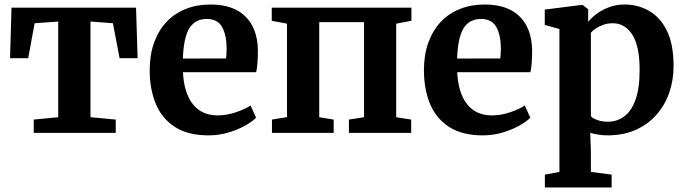

<svg xmlns="http://www.w3.org/2000/svg" viewBox="-20 -589 3039 851"><path d="M129.5 0V-59L238 -69.5V-493.5L133.5 -486L105 -331H24.5L31 -555H583L590 -331H510L480.5 -486L381 -493.5V-69.5L493 -59V0Z M904.5 11Q813.5 11 755.8 -26Q698 -63 670.8 -128.2Q643.5 -193.5 643.5 -278Q643.5 -346 663 -400Q682.5 -454 718 -491.8Q753.5 -529.5 803 -549.2Q852.5 -569 912.5 -569Q1014 -569 1067.5 -516.2Q1121 -463.5 1123 -368Q1123 -335.5 1121.2 -311.2Q1119.5 -287 1115.5 -269H791Q793 -224.5 803.8 -189Q814.5 -153.5 833.8 -128.5Q853 -103.5 880.8 -90.5Q908.5 -77.5 945 -77.5Q985.5 -77.5 1026.8 -91.8Q1068 -106 1090.5 -121.5L1115 -67.5Q1099 -50.5 1066.5 -32.2Q1034 -14 991.8 -1.5Q949.5 11 904.5 11ZM790.5 -329.5 982 -330Q983 -340 983.8 -351Q984.5 -362 984.5 -372.5Q984.5 -432 964.8 -468.5Q945 -505 896.5 -505Q874.5 -505 856 -497Q837.5 -489 823.2 -469.8Q809 -450.5 800.8 -416.2Q792.5 -382 790.5 -329.5Z M1185.5 0V-59L1252 -70V-484L1184.5 -497V-555H1803.5V-497L1736 -484V-69.5L1802.5 -59V0H1526.5V-59L1593.5 -69.5V-491H1395V-69.5L1459 -59V0Z M2120 11Q2029 11 1971.2 -26Q1913.5 -63 1886.2 -128.2Q1859 -193.5 1859 -278Q1859 -346 1878.5 -400Q1898 -454 1933.5 -491.8Q1969 -529.5 2018.5 -549.2Q2068 -569 2128 -569Q2229.5 -569 2283 -516.2Q2336.5 -463.5 2338.5 -368Q2338.5 -335.5 2336.8 -311.2Q2335 -287 2331 -269H2006.5Q2008.5 -224.5 2019.2 -189Q2030 -153.5 2049.2 -128.5Q2068.5 -103.5 2096.2 -90.5Q2124 -77.5 2160.5 -77.5Q2201 -77.5 2242.2 -91.8Q2283.5 -106 2306 -121.5L2330.5 -67.5Q2314.5 -50.5 2282 -32.2Q2249.5 -14 2207.2 -1.5Q2165 11 2120 11ZM2006 -329.5 2197.5 -330Q2198.5 -340 2199.2 -351Q2200 -362 2200 -372.5Q2200 -432 2180.2 -468.5Q2160.5 -505 2112 -505Q2090 -505 2071.5 -497Q2053 -489 2038.8 -469.8Q2024.5 -450.5 2016.2 -416.2Q2008 -382 2006 -329.5Z M2395 242V185L2459.5 173V-460.5L2394.5 -478.5V-546.5L2560 -567.5H2562L2587 -548V-492Q2601 -510 2624.8 -527.8Q2648.5 -545.5 2679.8 -557.2Q2711 -569 2748.5 -569Q2807 -569 2856.2 -541.2Q2905.5 -513.5 2935.5 -453.5Q2965.5 -393.5 2965.5 -296Q2965.5 -234.5 2946.5 -179Q2927.5 -123.5 2890 -80.8Q2852.5 -38 2797.8 -13.5Q2743 11 2672 11Q2652 11 2630.5 7.5Q2609 4 2596 -0.5L2599 81V173L2691 185V242ZM2675 -49.5Q2713.5 -49.5 2745.5 -72.2Q2777.5 -95 2796.2 -145.5Q2815 -196 2815 -280Q2815 -335 2806.2 -374Q2797.5 -413 2781 -437.8Q2764.5 -462.5 2743 -474.2Q2721.5 -486 2696 -486Q2674 -486 2655 -479.5Q2636 -473 2621.5 -463.5Q2607 -454 2599 -444V-74Q2606 -65 2626.8 -57.2Q2647.5 -49.5 2675 -49.5Z"/></svg>

Font: Merriweather 20pt
Style: Bold
Weight: 700
Version: Version 2.100